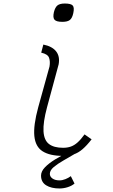

<svg xmlns="http://www.w3.org/2000/svg" viewBox="-20 -871 640 1090"><path d="M338 14Q263 14 222 -12Q181 -38 175 -98.5Q169 -159 197 -262L261 -493Q266 -522 258.5 -543Q251 -564 214 -572L226 -618Q276 -608 298.5 -579.5Q321 -551 313 -506L247 -262Q224 -176 227 -125.5Q230 -75 258 -53.5Q286 -32 338 -32Q363 -32 382.5 -39Q402 -46 420.5 -62.5Q439 -79 460 -108L500 -80Q473 -45 448.5 -24Q424 -3 398 5.5Q372 14 338 14ZM334 -747Q300 -747 289.5 -759Q279 -771 286 -802Q293 -830 306.5 -840.5Q320 -851 348 -851Q383 -851 393 -839.5Q403 -828 396 -796Q390 -768 376.5 -757.5Q363 -747 334 -747ZM318 199Q271 199 242 181Q213 163 213 126Q213 102 235 79Q257 56 293 34Q329 12 369 -7L404 3Q372 22 339.5 40.5Q307 59 285 77.5Q263 96 263 116Q263 132 278 142.5Q293 153 318 153Q334 153 351.5 146Q369 139 382 129L403 171Q388 184 364.5 191.5Q341 199 318 199Z"/></svg>

Font: Victor Mono Thin
Style: Italic
Weight: 100
Italic angle: -12°
Monospace: yes
Designer: Rune Bjørnerås
Version: Version 1.561;gftools[0.9.30]